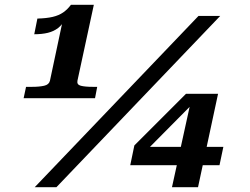

<svg xmlns="http://www.w3.org/2000/svg" viewBox="-20 -776 1035 796"><path d="M301 -441Q298 -425 315 -420.5Q332 -416 364 -416H383L374 -369H78L88 -416H114Q143 -416 163 -420.5Q183 -425 187 -441L241 -695Q247 -699 249 -701Q251 -703 251.5 -702.5Q252 -702 251 -698Q239 -674 221 -660Q203 -646 178.5 -640Q154 -634 122 -634L135 -699Q173 -700 198.5 -706Q224 -712 242 -724.5Q260 -737 274 -756H369ZM803 -710H893L214 0H124ZM520 -91 537 -173 751 -387H797L784 -351L563 -128L572 -167H906L890 -91ZM801 0H693L771 -355L779 -387H884Z"/></svg>

Font: Roboto Serif SemiBold
Style: Italic
Weight: 600
Italic angle: -10°
Version: Version 1.007